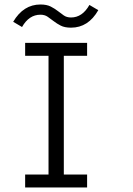

<svg xmlns="http://www.w3.org/2000/svg" viewBox="-20 -826 586 846"><path d="M363.8 0H90.8V-57.1H193.8V-580.1H90.8V-637.2H363.8V-580.1H261.2V-57.1H363.8ZM413.1 -781.2Q369.1 -704.1 293 -704.1Q265.1 -704.1 247.6 -713.1Q230 -722.2 216.6 -732.7Q203.1 -743.2 189.9 -752.2Q176.8 -761.2 158.2 -761.2Q107.9 -761.2 77.1 -707L38.1 -730Q83 -806.2 158.2 -806.2Q186 -806.2 203.6 -797.1Q221.2 -788.1 234.6 -777.6Q248 -767.1 261 -758.1Q273.9 -749 293 -749Q342.8 -749 374 -804.2Z"/></svg>

Font: Anonymous Pro
Style: Regular
Weight: 400
Monospace: yes
Designer: Mark Simonson
Version: Version 1.003